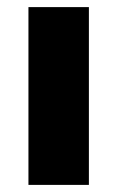

<svg xmlns="http://www.w3.org/2000/svg" viewBox="-20 -520 330 540"><path d="M60 0H230V-500H60Z"/></svg>

Font: Unageo
Style: Black
Weight: 900
Designer: Richard Sepsi
Foundry: Richard Sepsi
Version: Version 2.000